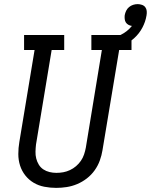

<svg xmlns="http://www.w3.org/2000/svg" viewBox="-20 -905 733 933"><path d="M253 8Q224 8 195.5 2.5Q167 -3 143.5 -17Q120 -31 103 -52.5Q86 -74 77.5 -100.5Q69 -127 69 -156.5Q69 -186 74 -215L148 -662H97V-735H292V-662H231L155 -203Q153 -186 152.5 -168.5Q152 -151 156 -135Q160 -119 168.5 -105Q177 -91 190.5 -82Q204 -73 220.5 -69Q237 -65 254 -65Q271 -65 287.5 -68Q304 -71 320 -78.5Q336 -86 349.5 -97.5Q363 -109 373 -123.5Q383 -138 388.5 -154.5Q394 -171 397 -187L475 -662H424V-735H619V-662H559L478 -175Q474 -150 465 -125Q456 -100 440 -77.5Q424 -55 402 -38Q380 -21 355 -10.5Q330 0 304 4Q278 8 253 8ZM516 -662 502 -713Q518 -717 534.5 -722.5Q551 -728 566.5 -735.5Q582 -743 596 -754Q610 -765 621 -779Q612 -780 604 -784.5Q596 -789 591.5 -796Q587 -803 586 -812.5Q585 -822 586 -831Q588 -842 593 -852.5Q598 -863 607 -870.5Q616 -878 627 -881.5Q638 -885 649 -885Q659 -885 669.5 -881.5Q680 -878 686 -870Q692 -862 693 -851.5Q694 -841 692 -830Q687 -799 671.5 -770Q656 -741 631.5 -719Q607 -697 577 -683.5Q547 -670 516 -662Z"/></svg>

Font: Iosevka Slab Extended Oblique
Style: Regular
Weight: 400
Width: 7
Italic angle: -9°
Monospace: yes
Designer: Belleve Invis
Foundry: Belleve Invis
Version: Version 11.1.0; ttfautohint (v1.8.3)